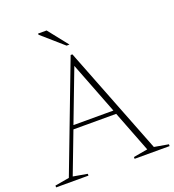

<svg xmlns="http://www.w3.org/2000/svg" viewBox="-156 -975 991 1093"><g transform="rotate(-20 340.0 -429.0)"><path d="M597.5 -26 683.5 -11V0H471.5V-11L557.5 -26L460.5 -276.5H201.5L106 -26L192 -11V0H-4V-11L82.5 -26L331.5 -680H342ZM210 -299.5H452L330 -614.5ZM345.5 -738H328L199 -851V-858H250.5Z"/></g></svg>

Font: Newsreader Text ExtraLight
Style: Regular
Weight: 275
Designer: Hugues Gentile
Foundry: Production Type
Version: Version 1.001